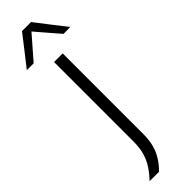

<svg xmlns="http://www.w3.org/2000/svg" viewBox="-405 -956 1102 1102"><g transform="rotate(-45 146.0 -404.5)"><path d="M18.5 158.5Q48 127 69.2 95Q90.5 63 102 24.8Q113.5 -13.5 114 -64.5V-261V-475Q114 -541.5 114 -597.2Q114 -653 114 -713H184Q184 -653 184 -597.2Q184 -541.5 184 -475V-286.5Q184 -226 184 -168.8Q184 -111.5 184 -57Q184 -17 176.8 15.8Q169.5 48.5 156.8 74.2Q144 100 128 120.8Q112 141.5 94.5 158.5ZM267 -788.5Q234 -827 201.5 -864.2Q169 -901.5 136 -940.5H156.5Q123 -902 91 -865.2Q59 -828.5 26 -790.5H-29.5Q5 -834.5 39.8 -879Q74.5 -923.5 109.5 -968.5H183Q217.5 -923.5 252.2 -878.8Q287 -834 322 -789.5Z"/></g></svg>

Font: Commissioner Thin Light
Style: Regular
Weight: 300
Version: Version 1.000